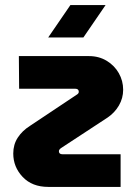

<svg xmlns="http://www.w3.org/2000/svg" viewBox="-20 -733 545 753"><path d="M169 0Q106 0 69 -39Q32 -78 32 -131Q32 -166 49.5 -193Q67 -220 97 -239L280 -361Q289 -366 289 -373Q289 -385 275 -385H55L54 -513H329Q368 -513 398.5 -494.5Q429 -476 446 -446Q463 -416 463 -381Q463 -348 446.5 -319.5Q430 -291 402 -272L219 -152Q211 -146 211 -140Q211 -128 225 -128H453V0ZM169 -586 256 -713H394L307 -586Z"/></svg>

Font: MuseoModerno
Style: Bold
Weight: 700
Designer: Pablo Cosgaya, Héctor Gatti, Marcela Romero, and the Authors of The MuseoModerno Project.
Foundry: Omnibus-Type Team
Version: Version 1.001